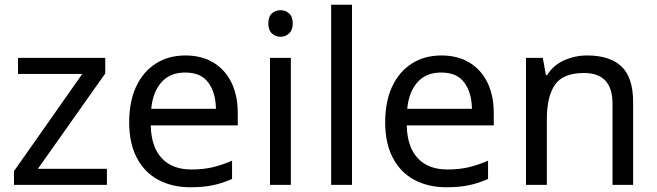

<svg xmlns="http://www.w3.org/2000/svg" viewBox="-20 -780 2772 810"><path d="M431 0H39V-58L327 -468H56V-536H424V-470L140 -68H431Z M762 -546Q831 -546 880.5 -516Q930 -486 956.5 -431.5Q983 -377 983 -304V-251H616Q618 -160 662.5 -112.5Q707 -65 787 -65Q838 -65 877.5 -74.5Q917 -84 959 -102V-25Q918 -7 878 1.5Q838 10 783 10Q707 10 648.5 -21Q590 -52 557.5 -113.5Q525 -175 525 -264Q525 -352 554.5 -415Q584 -478 637.5 -512Q691 -546 762 -546ZM761 -474Q698 -474 661.5 -433.5Q625 -393 618 -321H891Q890 -389 859 -431.5Q828 -474 761 -474Z M1164 -737Q1184 -737 1199.5 -723.5Q1215 -710 1215 -681Q1215 -653 1199.5 -639Q1184 -625 1164 -625Q1142 -625 1127 -639Q1112 -653 1112 -681Q1112 -710 1127 -723.5Q1142 -737 1164 -737ZM1207 -536V0H1119V-536Z M1465 0H1377V-760H1465Z M1842 -546Q1911 -546 1960.5 -516Q2010 -486 2036.5 -431.5Q2063 -377 2063 -304V-251H1696Q1698 -160 1742.5 -112.5Q1787 -65 1867 -65Q1918 -65 1957.5 -74.5Q1997 -84 2039 -102V-25Q1998 -7 1958 1.5Q1918 10 1863 10Q1787 10 1728.5 -21Q1670 -52 1637.5 -113.5Q1605 -175 1605 -264Q1605 -352 1634.5 -415Q1664 -478 1717.5 -512Q1771 -546 1842 -546ZM1841 -474Q1778 -474 1741.5 -433.5Q1705 -393 1698 -321H1971Q1970 -389 1939 -431.5Q1908 -474 1841 -474Z M2457 -546Q2553 -546 2602 -499.5Q2651 -453 2651 -349V0H2564V-343Q2564 -472 2444 -472Q2355 -472 2321 -422Q2287 -372 2287 -278V0H2199V-536H2270L2283 -463H2288Q2314 -505 2360 -525.5Q2406 -546 2457 -546Z"/></svg>

Font: Noto Sans Multani
Style: Regular
Weight: 400
Designer: Monotype Design Team
Foundry: Monotype Imaging Inc.
Version: Version 2.002; ttfautohint (v1.8.4.7-5d5b)